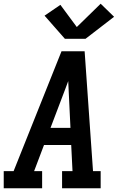

<svg xmlns="http://www.w3.org/2000/svg" viewBox="-27 -1010 647 1030"><path d="M-7 0V-92H46L303 -735H427L472 -92H513V0H306V-92H362L355 -232H209L156 -92H199V0ZM244 -324H351L343 -490Q342 -511 341 -532Q340 -553 339 -575Q331 -553 323 -532Q315 -511 307 -490ZM321 -802 212 -926 297 -984 385 -865 513 -990 585 -920 432 -802Z"/></svg>

Font: Iosevka Slab SmBdExObl
Style: Regular
Weight: 600
Width: 7
Italic angle: -9°
Monospace: yes
Designer: Belleve Invis
Foundry: Belleve Invis
Version: Version 11.1.0; ttfautohint (v1.8.3)